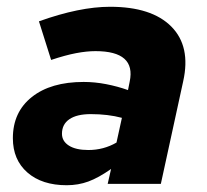

<svg xmlns="http://www.w3.org/2000/svg" viewBox="-20 -543 610 567"><path d="M177 4Q104 4 61 -33.5Q18 -71 18 -135Q18 -212 74 -256.5Q130 -301 227 -301Q260 -301 293.5 -294.5Q327 -288 358 -277L363 -302Q382 -392 262 -392Q236 -392 204.5 -386Q173 -380 131 -366L95 -480Q215 -523 305 -523Q428 -523 486 -464.5Q544 -406 521 -303L455 0H298L308 -44Q271 -18 241 -7Q211 4 177 4ZM241 -100Q286 -100 324 -122L340 -195Q299 -206 248 -206Q207 -206 185 -191Q163 -176 163 -148Q163 -126 183.5 -113Q204 -100 241 -100Z"/></svg>

Font: Red Hat Text VF
Style: Italic
Weight: 400
Italic angle: -12°
Designer: Pentagram, MCKL
Foundry: Pentagram, MCKL
Version: Version 1.023